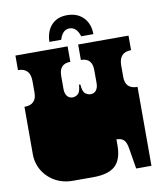

<svg xmlns="http://www.w3.org/2000/svg" viewBox="-95 -959 873 1040"><g transform="rotate(-10 341.5 -438.5)"><path d="M221 6Q151 6 100.5 -33.5Q50 -73 36 -135Q35 -140 34 -146Q33 -152 32.5 -158.5Q32 -165 32 -171V-172Q32 -179 32 -180.5Q32 -182 32 -187.5Q32 -193 32 -209V-260Q32 -277 32 -281.5Q32 -286 32 -288Q32 -290 32 -296V-297Q32 -304 32 -305.5Q32 -307 32 -312.5Q32 -318 32 -334V-434Q99 -434 99 -500V-564Q99 -636 32 -636V-716H319V-631Q257 -631 257 -564V-492Q257 -468 268 -453.5Q279 -439 298 -439Q314 -439 327.5 -450Q341 -461 344 -501H351Q354 -461 368 -450Q382 -439 398 -439Q417 -439 428 -453.5Q439 -468 439 -492V-564Q439 -631 377 -631V-716H654V-636Q587 -636 587 -564V-500Q587 -434 654 -434V-334Q654 -318 654 -312.5Q654 -307 654 -305.5Q654 -304 654 -297V-296Q654 -290 654 -288Q654 -286 654 -281.5Q654 -277 654 -260V0H570L551 -115Q546 -147 532.5 -160.5Q519 -174 492 -174V-141Q492 -64 454.5 -29Q417 6 333 6ZM345 -883Q401 -883 434.5 -848.5Q468 -814 468 -757H401Q385 -810 345 -810Q307 -810 291 -757H226Q228 -816 259.5 -849.5Q291 -883 345 -883Z"/></g></svg>

Font: Danfo
Style: Regular
Weight: 400
Designer: Seyi Olusanya, David Udoh, Eyiyemi Adegbite, Mirko Velimirović
Version: Version 1.000